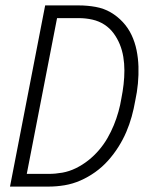

<svg xmlns="http://www.w3.org/2000/svg" viewBox="-20 -690 590 710"><path d="M17 0 147 -670H271Q303 -670 333.5 -664.5Q364 -659 389 -644.5Q414 -630 434 -608.5Q454 -587 466.5 -560.5Q479 -534 485 -504.5Q491 -475 492 -444Q493 -413 490 -381Q487 -349 480 -317Q475 -288 467 -259Q459 -230 447 -202Q435 -174 418 -147Q401 -120 379.5 -96Q358 -72 332 -53.5Q306 -35 277.5 -22.5Q249 -10 219 -5Q189 0 160 0ZM79 -47H160Q185 -47 210.5 -51.5Q236 -56 260.5 -68Q285 -80 306.5 -97Q328 -114 346 -135Q364 -156 377.5 -179.5Q391 -203 401 -227.5Q411 -252 418 -277Q425 -302 429 -327Q434 -352 437 -378Q440 -404 440 -429.5Q440 -455 436 -479.5Q432 -504 423 -526Q414 -548 400 -567Q386 -586 366 -599Q346 -612 321.5 -617.5Q297 -623 271 -623H191Z"/></svg>

Font: Lode Dark Term
Style: Italic
Weight: 400
Italic angle: -11°
Monospace: yes
Designer: Belleve Invis
Foundry: Belleve Invis
Version: Version 29.2.0